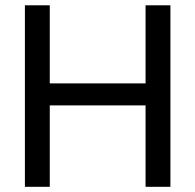

<svg xmlns="http://www.w3.org/2000/svg" viewBox="-20 -720 753 740"><path d="M76 0V-699.6H171.8V-398.6H541V-699.6H636.8V0H541V-313.8H171.8V0Z"/></svg>

Font: MuseoModerno Thin
Style: Regular
Weight: 100
Designer: Pablo Cosgaya, Héctor Gatti, Marcela Romero, and the Authors of The MuseoModerno Project.
Foundry: Omnibus-Type Team
Version: Version 1.003